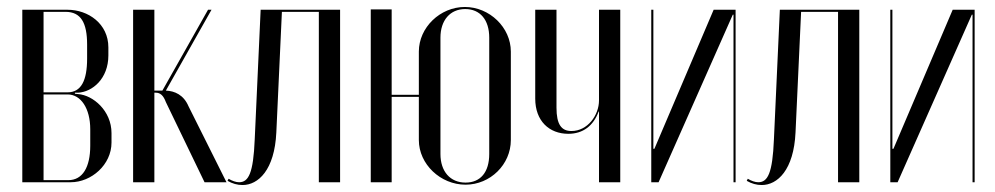

<svg xmlns="http://www.w3.org/2000/svg" viewBox="-20 -523 2856 551"><path d="M291 -387C291 -455 233 -495 174 -495H44V0H183C242 0 300 -50 300 -114V-141C300 -205 247 -250 204 -253L195 -254V-257H204C245 -259 291 -297 291 -364ZM105 -258V-489H168C212 -489 230 -458 230 -395V-355C230 -292 213 -258 174 -258ZM239 -105C239 -43 217 -6 176 -6H105V-252H174C212 -252 239 -212 239 -152Z M567 0H630L521 -218C507 -251 481 -262 456 -263L587 -495H577L446 -263H423V-495H362V0H423V-257H427C440 -257 449 -249 456 -230Z M633 -4C647 4 661 8 676 8C721 8 768 -35 773 -143L789 -489H895V0H956V-495H728L711 -123C707 -25 693 0 666 0C657 0 646 -4 636 -10Z M1314 -503C1243 -503 1182 -444 1182 -375V-251H1104V-496H1044V0H1104V-245H1182V-121C1182 -52 1244 7 1316 7C1387 7 1446 -51 1446 -121V-375C1446 -444 1385 -503 1314 -503ZM1315 -497C1358 -497 1384 -466 1384 -415V-81C1384 -29 1359 1 1316 1C1272 1 1244 -31 1244 -81V-415C1244 -465 1272 -497 1315 -497Z M1698 -203H1699V0H1760V-495H1699V-235C1699 -192 1666 -147 1620 -147C1591 -147 1577 -166 1577 -214V-495H1516V-240C1516 -176 1556 -139 1611 -139C1653 -139 1683 -162 1698 -203Z M2028 -495 1858 -96H1855V-495H1849V0H1870L2083 -481H2085V0H2091V-495Z M2123 -4C2137 4 2151 8 2166 8C2211 8 2258 -35 2263 -143L2279 -489H2385V0H2446V-495H2218L2201 -123C2197 -25 2183 0 2156 0C2147 0 2136 -4 2126 -10Z M2714 -495 2544 -96H2541V-495H2535V0H2556L2769 -481H2771V0H2777V-495Z"/></svg>

Font: Moniqa Display
Style: Regular
Weight: 400
Designer: Rajesh Rajput
Foundry: Rajesh Rajput
Version: Version 1.000